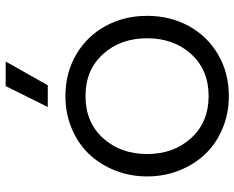

<svg xmlns="http://www.w3.org/2000/svg" viewBox="-96 -730 837 686"><g transform="rotate(-90 323.0 -386.5)"><path d="M323.2 -571.8Q405.8 -571.8 471.4 -533.4Q537.1 -495.1 573.5 -428.5Q609.9 -361.8 609.9 -279.8Q609.9 -197.8 573.5 -131.1Q537.1 -64.5 471.4 -26.1Q405.8 12.2 323.2 12.2Q261.2 12.2 207.5 -10.3Q153.8 -32.7 116.5 -71.8Q79.1 -110.8 57.6 -164.8Q36.1 -218.8 36.1 -279.8Q36.1 -340.8 57.6 -394.8Q79.1 -448.7 116.5 -487.8Q153.8 -526.9 207.5 -549.3Q261.2 -571.8 323.2 -571.8ZM116.2 -279.8Q116.2 -185.1 173.1 -122.6Q230 -60.1 323.2 -60.1Q416.5 -60.1 473.1 -122.3Q529.8 -184.6 529.8 -279.8Q529.8 -375 473.1 -437.5Q416.5 -500 323.2 -500Q230 -500 173.1 -437.5Q116.2 -375 116.2 -279.8ZM284.2 -634.8 358.9 -785.2H446.8L361.8 -634.8Z"/></g></svg>

Font: TASA Explorer
Style: Regular
Weight: 400
Designer: Weizhong Zhang
Foundry: Local Remote
Version: Version 1.000;Glyphs 3.1.2 (3151)